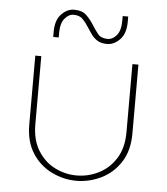

<svg xmlns="http://www.w3.org/2000/svg" viewBox="-53 -769 722 829"><g transform="rotate(5 308.5 -354.5)"><path d="M308 13Q253 13 201.5 -12Q150 -37 117.5 -87Q85 -137 85 -211V-510H111V-215Q111 -147 139.5 -101Q168 -55 213 -32.5Q258 -10 307 -10Q358 -10 403.5 -33Q449 -56 477.5 -101.5Q506 -147 506 -215V-510H532V-211Q532 -137 499.5 -87Q467 -37 415.5 -12Q364 13 308 13ZM389 -587Q363 -587 346.5 -597.5Q330 -608 319.5 -623.5Q309 -639 299 -654Q288 -672 274 -686Q260 -700 235 -700Q213 -700 196 -679Q179 -658 179 -619V-597H155V-619Q155 -670 180 -696Q205 -722 235 -722Q270 -722 288.5 -704Q307 -686 320 -665Q333 -644 347 -626.5Q361 -609 389 -609Q412 -609 429 -630Q446 -651 446 -691V-713H470V-691Q470 -639 444.5 -613Q419 -587 389 -587Z"/></g></svg>

Font: MuseoModerno Thin
Style: Regular
Weight: 100
Designer: Pablo Cosgaya, Héctor Gatti, Marcela Romero, and the Authors of The MuseoModerno Project.
Foundry: Omnibus-Type Team
Version: Version 1.003